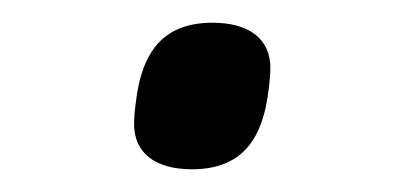

<svg xmlns="http://www.w3.org/2000/svg" viewBox="-20 -389 356 169"><path d="M149 -240C194 -240 208 -268 214 -295C216 -305 218 -320 218 -329C218 -355 199 -369 167 -369C122 -369 108 -341 102 -314C100 -304 98 -289 98 -280C98 -254 117 -240 149 -240Z"/></svg>

Font: LVC Sans
Style: Italic
Weight: 400
Italic angle: -11.31°
Designer: Mike Abbink, Paul van der Laan, Pieter van Rosmalen
Foundry: Bold Monday
Version: Version 3.0